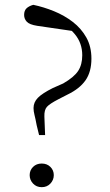

<svg xmlns="http://www.w3.org/2000/svg" viewBox="-20 -764 455 796"><path d="M153 12Q131 12 117 -3Q103 -18 103 -38Q103 -58 117 -72Q131 -86 153 -86Q175 -86 189 -72Q203 -58 203 -38Q203 -18 189 -3Q175 12 153 12ZM359 -521Q359 -466 334.5 -431Q310 -396 260 -372L223 -353Q186 -334 174.5 -321Q163 -308 164 -281L167 -204H142L132 -245Q127 -272 123 -287.5Q119 -303 119 -316Q119 -340 137 -358.5Q155 -377 199 -399L242 -418Q287 -444 304 -470Q321 -496 321 -535Q321 -585 290.5 -622Q260 -659 196 -694L312 -631L134 -657Q102 -662 91 -674Q80 -686 80 -702Q80 -720 90 -729.5Q100 -739 118 -744Q161 -735 204 -717.5Q247 -700 282 -673Q317 -646 338 -608.5Q359 -571 359 -521Z"/></svg>

Font: Early Summer Mincho VF
Style: Regular
Weight: 250
Designer: GuiWonder
Version: Version 1.002